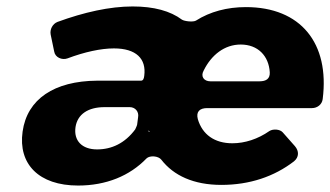

<svg xmlns="http://www.w3.org/2000/svg" viewBox="-20 -567 1023 595"><path d="M742 -545C684 -545 631 -531 587 -503C578 -498 552 -501 544 -506C508 -533 457 -547 391 -547C320 -547 240 -529 158 -499C143 -493 134 -476 137 -460L148 -407C151 -389 172 -380 189 -386C242 -406 293 -417 333 -417C402 -417 434 -385 427 -332C426 -324 424 -317 417 -317H281C148 -316 64 -260 50 -159C36 -59 100 8 222 8C309 8 382 -22 434 -76C444 -86 471 -84 480 -72C518 -23 580 6 666 6C754 6 830 -20 891 -67C907 -80 907 -99 894 -114L856 -157C847 -167 826 -168 815 -161C779 -136 739 -123 700 -123C645 -123 607 -150 593 -198C587 -221 599 -232 622 -232H947C963 -232 978 -243 980 -260C1002 -433 912 -545 742 -545ZM611 -348C635 -397 676 -429 726 -429C779 -429 813 -394 816 -343C817 -323 805 -315 784 -315H632C612 -315 601 -330 611 -348ZM281 -104C234 -104 208 -131 214 -173C220 -213 253 -235 304 -235H382C399 -235 411 -221 408 -204L405 -181C405 -179 400 -168 399 -166C367 -123 326 -104 281 -104ZM443 -158 438 -162 443 -161Z"/></svg>

Font: Trueno
Style: RoundBdIt
Weight: 700
Designer: Julieta Ulanovsky, Jasper
Foundry: Julieta Ulanovsky, Cannot Into Space Fonts
Version: Version 3.001